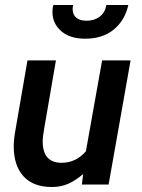

<svg xmlns="http://www.w3.org/2000/svg" viewBox="-20 -739 567 769"><path d="M35 -153Q35 -181 42 -219L90 -497H204L158 -230Q151 -191 151 -173Q151 -87 227 -87Q284 -87 324 -133L389 -497H503L415 0H308L313 -42Q284 -17 254.5 -3.5Q225 10 188 10Q113 10 74 -33Q35 -76 35 -153ZM190 -692Q190 -708 194 -719H273Q271 -709 271 -703Q271 -680 285.5 -668Q300 -656 327 -656Q358 -656 379.5 -672.5Q401 -689 406 -719H494Q480 -657 435.5 -620.5Q391 -584 321 -584Q260 -584 225 -614.5Q190 -645 190 -692Z"/></svg>

Font: Cabin SemiBold
Style: Italic
Weight: 600
Italic angle: -7°
Designer: Pablo Impallari
Foundry: Pablo Impallari. http://www.impallari.com Igino Marini. http://www.ikern.com
Version: Version 2.200